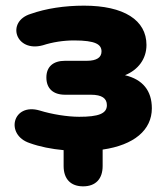

<svg xmlns="http://www.w3.org/2000/svg" viewBox="-20 -523 587 679"><path d="M274 136C318 136 343 110 343 64V6C454 -10 517 -63 517 -140C517 -202 485 -242 422 -257C469 -276 498 -315 498 -364C498 -452 418 -503 277 -503C208 -503 143 -493 89 -474C0 -447 35 -336 132 -363C166 -374 204 -380 242 -380C318 -380 339 -366 339 -341C339 -320 322 -308 287 -308H210C168 -308 144 -287 144 -249C144 -210 168 -188 210 -188H301C341 -188 358 -175 358 -151C358 -121 328 -110 260 -110C218 -110 163 -119 121 -132C24 -161 -3 -46 85 -17C121 -4 162 4 205 8V64C205 110 230 136 274 136Z"/></svg>

Font: Nunito Black
Style: Regular
Weight: 900
Designer: Vernon Adams
Foundry: Vernon Adams
Version: Version 3.602